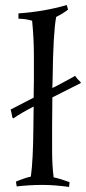

<svg xmlns="http://www.w3.org/2000/svg" viewBox="-20 -731 340 759"><path d="M186 -230Q186 -201 186 -138.5Q186 -76 192 -30Q220 -24 255 -11L253 8Q197 0 147 0Q97 0 46 6L43 -13Q73 -26 102 -33Q111 -97 112 -230L113 -310Q63 -284 33 -263L29 -266Q24 -293 22 -298L113 -345L114 -417Q114 -443 114 -510.5Q114 -578 107 -649Q81 -657 53 -657V-678Q153 -685 244 -711L249 -693Q230 -678 202 -664Q190 -598 188 -417L187 -383L203 -391Q260 -421 277 -431Q285 -419 298 -407L300 -403L187 -346Z"/></svg>

Font: Almendra
Style: Regular
Weight: 400
Designer: Ana Sanfelippo
Foundry: Ana Sanfelippo
Version: Version 1.004